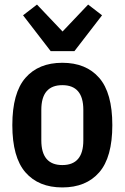

<svg xmlns="http://www.w3.org/2000/svg" viewBox="-20 -809 546 841"><path d="M253 12Q149 12 91.5 -54Q34 -120 34 -261Q34 -402 91.5 -468Q149 -534 253 -534Q357 -534 414.5 -468Q472 -402 472 -261Q472 -120 414.5 -54Q357 12 253 12ZM253 -86Q345 -86 345 -194V-328Q345 -436 253 -436Q161 -436 161 -328V-194Q161 -86 253 -86ZM202 -585 81 -742 142 -789 254 -671 366 -789 427 -742 306 -585Z"/></svg>

Font: IBM Plex Sans Condensed SemiBold
Style: Regular
Weight: 600
Width: 3
Designer: Mike Abbink, Paul van der Laan, Pieter van Rosmalen
Foundry: Bold Monday
Version: Version 1.3